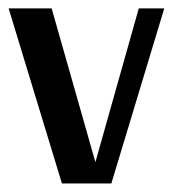

<svg xmlns="http://www.w3.org/2000/svg" viewBox="-22 -429 404 449"><path d="M362.1 -409.3H302.5L201.1 -49.8L98.8 -409.3H-1.8L122.8 0H238.4Z"/></svg>

Font: Gidugu
Style: Regular
Weight: 400
Designer: Purushoth Kumar Guthula
Foundry: Silicon Andhra, USA.
Version: Version 1.0.5; ttfautohint (v1.2.25-373a) -l 7 -r 28 -G 50 -